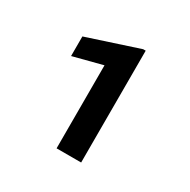

<svg xmlns="http://www.w3.org/2000/svg" viewBox="-99 -804 566 572"><g transform="rotate(30 184.0 -517.5)"><path d="M247.1 -710.4H238.3L62.5 -652.8V-585.4L162.6 -611.3V-325.7H247.1Z"/></g></svg>

Font: Bert Sans Medium
Style: Regular
Weight: 500
Designer: Christian Robertson (Google), Cristiano Sobral
Foundry: Google, Cristiano Sobral
Version: Version 3.101